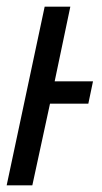

<svg xmlns="http://www.w3.org/2000/svg" viewBox="-20 -556 305 576"><path d="M77 0 130 -245H245L259 -312H144L191 -536H114L0 0Z"/></svg>

Font: Noto Sans Display Condensed
Style: Italic
Weight: 400
Width: 3
Designer: Monotype Design team
Foundry: Monotype Imaging Inc.
Version: 1.000